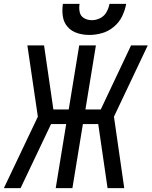

<svg xmlns="http://www.w3.org/2000/svg" viewBox="-26 -969 781 989"><path d="M-6 0H80L237 -330H315L261 0H347L401 -330H480L528 0H614L561 -368L735 -735H649L493 -405H414L468 -735H382L328 -405H249L201 -735H115L169 -368ZM434 -789Q467 -789 500 -798.5Q533 -808 560.5 -831Q588 -854 603 -885Q618 -916 624 -949H538Q534 -927 522.5 -906.5Q511 -886 490 -875.5Q469 -865 447 -865Q425 -865 407 -875.5Q389 -886 384.5 -907Q380 -928 384 -949H298Q293 -917 297.5 -885.5Q302 -854 322 -831Q342 -808 372 -798.5Q402 -789 434 -789Z"/></svg>

Font: Iosevka Sparkle Oblique
Style: Regular
Weight: 400
Italic angle: -9°
Designer: Belleve Invis
Foundry: Belleve Invis
Version: Version 4.5.0; ttfautohint (v1.8.3)